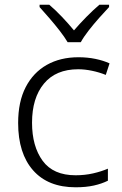

<svg xmlns="http://www.w3.org/2000/svg" viewBox="-20 -878 516 815"><path d="M301 -83Q184 -83 120.5 -155Q57 -227 57 -356Q57 -446 89 -508Q121 -570 178.5 -602.5Q236 -635 313 -635Q351 -635 385 -628Q419 -621 445 -609L429 -560Q402 -571 371 -577.5Q340 -584 312 -584Q217 -584 166.5 -523Q116 -462 116 -357Q116 -257 161 -195.5Q206 -134 301 -134Q340 -134 375 -142Q410 -150 438 -162V-111Q412 -98 378.5 -90.5Q345 -83 301 -83ZM267 -699Q254 -721 233 -748Q212 -775 189 -801.5Q166 -828 148 -848V-858H189Q216 -835 243.5 -806Q271 -777 294 -749Q318 -777 346.5 -806Q375 -835 402 -858H443V-848Q424 -828 400.5 -801.5Q377 -775 356 -748Q335 -721 323 -699Z"/></svg>

Font: Noto Sans Kannada UI Light
Style: Regular
Weight: 300
Designer: Jelle Bosma - Monotype Design Team
Foundry: Monotype Imaging Inc.
Version: Version 2.005; ttfautohint (v1.8.4.7-5d5b)